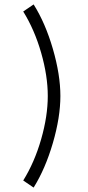

<svg xmlns="http://www.w3.org/2000/svg" viewBox="-20 -795 397 868"><path d="M196 -361Q196 -452 166 -556.5Q136 -661 85 -743L132 -775Q185 -691 219 -574Q253 -457 253 -361Q253 -265 219 -148.5Q185 -32 132 53L85 21Q136 -61 166 -165.5Q196 -270 196 -361Z"/></svg>

Font: SUITE Light
Style: Regular
Weight: 300
Designer: Sun
Foundry: Sun
Version: Version 2.040